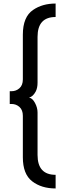

<svg xmlns="http://www.w3.org/2000/svg" viewBox="-20 -792 374 1084"><path d="M294 195V272Q214 272 161.5 231.5Q109 191 109 96V-138Q109 -171 90 -188Q71 -205 45 -205H35V-277H45Q71 -277 90 -294Q109 -311 109 -344V-596Q109 -697 167 -736Q219 -772 294 -772V-696Q192 -696 192 -584V-325Q192 -296 182 -276Q166 -246 144 -241Q163 -238 177.5 -211Q192 -184 192 -157V83Q192 195 294 195Z"/></svg>

Font: Belgrano
Style: Regular
Weight: 400
Version: Version 1.002